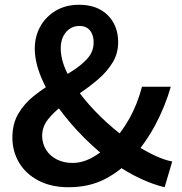

<svg xmlns="http://www.w3.org/2000/svg" viewBox="-20 -772 763 806"><path d="M268 14Q195 14 141.5 -14Q88 -42 60 -89.5Q32 -137 32 -194Q32 -252 56.5 -294Q81 -336 120 -367.5Q159 -399 202.5 -424.5Q246 -450 285 -475Q324 -500 348.5 -528Q373 -556 373 -594Q373 -614 366.5 -629.5Q360 -645 347 -654Q334 -663 314 -663Q279 -663 257 -637Q235 -611 235 -569Q235 -521 261 -467.5Q287 -414 331 -360Q375 -306 428.5 -257.5Q482 -209 537 -172Q582 -142 624.5 -121.5Q667 -101 703 -94L671 14Q621 2 567 -23.5Q513 -49 458 -87Q393 -134 333.5 -193.5Q274 -253 227 -317.5Q180 -382 153 -447Q126 -512 126 -568Q126 -619 149 -660.5Q172 -702 214 -727Q256 -752 312 -752Q388 -752 432 -708.5Q476 -665 476 -595Q476 -547 452.5 -509Q429 -471 393 -440Q357 -409 316.5 -381.5Q276 -354 240 -327Q204 -300 180.5 -269.5Q157 -239 157 -202Q157 -169 173.5 -143Q190 -117 219 -102.5Q248 -88 284 -88Q326 -88 367 -110.5Q408 -133 445 -169Q490 -215 523.5 -275Q557 -335 576 -408H697Q673 -325 633 -249.5Q593 -174 535 -109Q486 -54 420 -20Q354 14 268 14Z"/></svg>

Font: Noto Sans SC Thin SemiBold
Style: Regular
Weight: 600
Version: Version 2.004-H2;hotconv 1.0.118;makeotfexe 2.5.65603